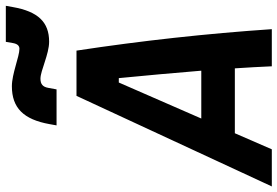

<svg xmlns="http://www.w3.org/2000/svg" viewBox="-204 -814 985 682"><g transform="rotate(-90 289.0 -472.5)"><path d="M-31.7 0H100.1L157.2 -131.3H387.7C390.6 -87.4 393.1 -43.9 395 0H526.9C511.2 -231.4 485.8 -462.4 450.7 -693.8H290ZM185.1 -764.6H313L318.4 -793.9C321.8 -813.5 331.5 -821.8 351.1 -821.8C379.4 -821.8 438 -791 482.4 -791C552.2 -791 589.8 -830.6 605.5 -920.4L609.9 -944.8H481.9L477.5 -919.4C474.6 -903.3 467.8 -896.5 457 -896.5C429.7 -896.5 368.2 -923.3 324.2 -923.3C247.6 -923.3 206.1 -882.3 189.5 -789.1ZM209.5 -250.5 337.4 -543.5H353C362.3 -445.8 371.6 -348.1 379.4 -250.5Z"/></g></svg>

Font: Cascadia Mono PL
Style: Bold Italic
Weight: 700
Italic angle: -10°
Monospace: yes
Designer: Aaron Bell
Foundry: Saja Typeworks
Version: Version 2404.023